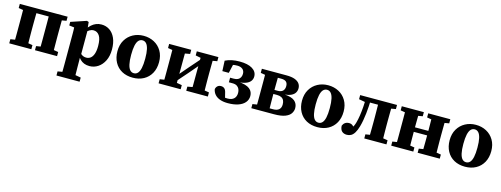

<svg xmlns="http://www.w3.org/2000/svg" viewBox="-17 -1289 6006 2300"><g transform="rotate(15 2986.0 -139.0)"><path d="M84 0Q85 -26 85.5 -63Q86 -100 86 -140Q86 -180 86 -212V-276Q86 -309 86 -349Q86 -389 85.5 -426.5Q85 -464 84 -489H250Q250 -464 249.5 -426.5Q249 -389 248.5 -349Q248 -309 248 -276V-212Q248 -180 248.5 -140Q249 -100 249.5 -63Q250 -26 250 0ZM401 0Q402 -26 402.5 -63Q403 -100 403 -140Q403 -180 403 -212V-276Q403 -309 403 -349Q403 -389 402.5 -426.5Q402 -464 401 -489H567Q566 -464 566 -426.5Q566 -389 565.5 -349Q565 -309 565 -276V-212Q565 -180 565.5 -140Q566 -100 566 -63Q566 -26 567 0ZM29 0V-51L130 -67H206L303 -51V0ZM348 0V-51L447 -67H523L622 -51V0ZM29 -438V-489H163V-421H130ZM489 -421V-489H622V-438L523 -421ZM179 -433V-489H472V-433Z M675 226V175L773 158H868L962 175V226ZM731 226Q732 183 732.5 144.5Q733 106 733 71Q733 36 733 3V-269Q733 -296 733 -314Q733 -332 732.5 -348.5Q732 -365 731 -385L668 -393V-437L859 -501L882 -493L890 -411L895 -399V-85L891 -74L892 5Q892 37 892.5 72Q893 107 893.5 145Q894 183 895 226ZM1026 15Q989 15 960 3.5Q931 -8 909 -30Q887 -52 868 -85H837L844 -156Q874 -117 900.5 -95Q927 -73 963 -73Q994 -73 1017 -91Q1040 -109 1053 -147Q1066 -185 1066 -243Q1066 -332 1038.5 -372Q1011 -412 966 -412Q940 -412 917 -398Q894 -384 874.5 -364.5Q855 -345 838 -328L830 -401H869Q892 -434 918 -457Q944 -480 974 -492Q1004 -504 1040 -504Q1096 -504 1140.5 -474.5Q1185 -445 1211 -387.5Q1237 -330 1237 -246Q1237 -165 1208 -106.5Q1179 -48 1131 -16.5Q1083 15 1026 15Z M1563 15Q1485 15 1427 -17Q1369 -49 1337 -108Q1305 -167 1305 -245Q1305 -325 1339.5 -383Q1374 -441 1432.5 -472.5Q1491 -504 1563 -504Q1635 -504 1693.5 -473Q1752 -442 1786.5 -384Q1821 -326 1821 -246Q1821 -166 1788.5 -107.5Q1756 -49 1698 -17Q1640 15 1563 15ZM1563 -40Q1591 -40 1610.5 -61Q1630 -82 1640 -127Q1650 -172 1650 -244Q1650 -316 1640 -360.5Q1630 -405 1610.5 -426.5Q1591 -448 1563 -448Q1534 -448 1514.5 -427Q1495 -406 1485 -361Q1475 -316 1475 -244Q1475 -173 1485 -128Q1495 -83 1514.5 -61.5Q1534 -40 1563 -40Z M1881 0V-51L1980 -67H2063L2155 -51V0ZM2224 0V-51L2310 -67H2393L2492 -51V0ZM1935 0Q1936 -25 1936.5 -62.5Q1937 -100 1937 -140Q1937 -180 1937 -212V-276Q1937 -309 1937 -348.5Q1937 -388 1936.5 -426Q1936 -464 1935 -489H2093L2091 0ZM2053 -52 2013 -110H2037L2180 -277L2322 -439L2357 -379H2336L2195 -214ZM2286 0 2288 -489H2438Q2437 -464 2436.5 -426Q2436 -388 2435.5 -348.5Q2435 -309 2435 -276V-212Q2435 -180 2435.5 -140Q2436 -100 2436.5 -62.5Q2437 -25 2438 0ZM1881 -438V-489H2155V-438L2063 -421H1981ZM2224 -438V-489H2492V-438L2394 -421H2311Z M2743 15Q2685 15 2644 0Q2603 -15 2579 -43Q2555 -71 2549 -108Q2552 -124 2560.5 -136Q2569 -148 2582 -155Q2595 -162 2612 -162Q2640 -162 2657 -146Q2674 -130 2682 -90L2700 -18L2634 -54Q2658 -45 2679 -41.5Q2700 -38 2726 -38Q2777 -38 2804 -63.5Q2831 -89 2831 -135Q2831 -161 2821.5 -182.5Q2812 -204 2791.5 -217Q2771 -230 2737 -230H2691V-287H2736Q2768 -287 2788 -297.5Q2808 -308 2818 -327.5Q2828 -347 2828 -371Q2828 -409 2803.5 -429Q2779 -449 2738 -449Q2704 -449 2682 -443.5Q2660 -438 2636 -424L2692 -476L2661 -339H2581L2575 -467Q2613 -486 2657 -495Q2701 -504 2753 -504Q2855 -504 2911 -469.5Q2967 -435 2967 -375Q2967 -342 2948 -317Q2929 -292 2889.5 -277.5Q2850 -263 2791 -261V-265Q2846 -263 2882.5 -252.5Q2919 -242 2941 -224.5Q2963 -207 2972.5 -184.5Q2982 -162 2982 -137Q2982 -91 2953 -56.5Q2924 -22 2870.5 -3.5Q2817 15 2743 15Z M3031 0V-51L3131 -67L3172 -55H3287Q3334 -55 3358.5 -76.5Q3383 -98 3383 -140Q3383 -171 3372.5 -191.5Q3362 -212 3340.5 -222.5Q3319 -233 3286 -233H3176V-283H3282Q3325 -283 3346 -304Q3367 -325 3367 -363Q3367 -399 3347.5 -416.5Q3328 -434 3287 -434H3172L3131 -421L3031 -438V-489H3335Q3401 -489 3440.5 -474Q3480 -459 3498 -433.5Q3516 -408 3516 -375Q3516 -346 3502 -322Q3488 -298 3456.5 -282Q3425 -266 3370 -260V-262Q3459 -257 3499 -224.5Q3539 -192 3539 -136Q3539 -102 3519 -70.5Q3499 -39 3449.5 -19.5Q3400 0 3312 0ZM3085 0Q3086 -26 3086.5 -63Q3087 -100 3087 -140Q3087 -180 3087 -212V-276Q3087 -309 3087 -348.5Q3087 -388 3086.5 -426Q3086 -464 3085 -489H3245Q3244 -464 3243.5 -425.5Q3243 -387 3242.5 -345Q3242 -303 3242 -264V-212Q3242 -180 3242.5 -140Q3243 -100 3243.5 -63Q3244 -26 3245 0Z M3852 15Q3774 15 3716 -17Q3658 -49 3626 -108Q3594 -167 3594 -245Q3594 -325 3628.5 -383Q3663 -441 3721.5 -472.5Q3780 -504 3852 -504Q3924 -504 3982.5 -473Q4041 -442 4075.5 -384Q4110 -326 4110 -246Q4110 -166 4077.5 -107.5Q4045 -49 3987 -17Q3929 15 3852 15ZM3852 -40Q3880 -40 3899.5 -61Q3919 -82 3929 -127Q3939 -172 3939 -244Q3939 -316 3929 -360.5Q3919 -405 3899.5 -426.5Q3880 -448 3852 -448Q3823 -448 3803.5 -427Q3784 -406 3774 -361Q3764 -316 3764 -244Q3764 -173 3774 -128Q3784 -83 3803.5 -61.5Q3823 -40 3852 -40Z M4218 12Q4179 12 4156 -9.5Q4133 -31 4131 -78Q4141 -103 4161 -117Q4181 -131 4210 -131Q4235 -131 4253 -117.5Q4271 -104 4286 -79L4282 -70H4255L4253 -81Q4266 -98 4275.5 -117.5Q4285 -137 4292 -163Q4303 -203 4310.5 -253Q4318 -303 4322.5 -362.5Q4327 -422 4329 -489H4389Q4388 -438 4385 -389.5Q4382 -341 4377 -296.5Q4372 -252 4364.5 -209.5Q4357 -167 4346 -128Q4331 -76 4312 -45Q4293 -14 4269.5 -1Q4246 12 4218 12ZM4250 -438V-489H4362V-421H4343ZM4362 -433V-489H4557V-433ZM4432 0V-51L4531 -67H4608L4707 -51V0ZM4485 0Q4486 -26 4486.5 -63Q4487 -100 4487.5 -140Q4488 -180 4488 -212V-276Q4488 -309 4487.5 -348.5Q4487 -388 4486.5 -426Q4486 -464 4485 -489H4652Q4651 -464 4650.5 -426Q4650 -388 4649.5 -348.5Q4649 -309 4649 -276V-212Q4649 -180 4649.5 -140Q4650 -100 4650.5 -63Q4651 -26 4652 0ZM4573 -421V-489H4707V-438L4608 -421Z M4820 0Q4821 -25 4821.5 -62.5Q4822 -100 4822 -140Q4822 -180 4822 -212V-276Q4822 -309 4822 -349Q4822 -389 4821.5 -426.5Q4821 -464 4820 -489H4986Q4986 -464 4985.5 -426.5Q4985 -389 4984.5 -349Q4984 -309 4984 -276V-238Q4984 -193 4984.5 -147.5Q4985 -102 4985.5 -63.5Q4986 -25 4986 0ZM5147 0Q5148 -26 5148.5 -64Q5149 -102 5149.5 -147.5Q5150 -193 5150 -238V-276Q5150 -309 5149.5 -349Q5149 -389 5148.5 -426.5Q5148 -464 5147 -489H5314Q5313 -464 5312.5 -426.5Q5312 -389 5311.5 -349Q5311 -309 5311 -276V-212Q5311 -180 5311.5 -140Q5312 -100 5312.5 -63Q5313 -26 5314 0ZM4766 0V-51L4866 -67H4942L5040 -51V0ZM4766 -438V-489H5040V-438L4942 -421H4866ZM5094 0V-51L5193 -67H5270L5368 -51V0ZM5094 -438V-489H5368V-438L5270 -421H5193ZM4915 -230V-286H5219V-230Z M5683 15Q5605 15 5547 -17Q5489 -49 5457 -108Q5425 -167 5425 -245Q5425 -325 5459.5 -383Q5494 -441 5552.5 -472.5Q5611 -504 5683 -504Q5755 -504 5813.5 -473Q5872 -442 5906.5 -384Q5941 -326 5941 -246Q5941 -166 5908.5 -107.5Q5876 -49 5818 -17Q5760 15 5683 15ZM5683 -40Q5711 -40 5730.5 -61Q5750 -82 5760 -127Q5770 -172 5770 -244Q5770 -316 5760 -360.5Q5750 -405 5730.5 -426.5Q5711 -448 5683 -448Q5654 -448 5634.5 -427Q5615 -406 5605 -361Q5595 -316 5595 -244Q5595 -173 5605 -128Q5615 -83 5634.5 -61.5Q5654 -40 5683 -40Z"/></g></svg>

Font: Source Serif 4 18pt
Style: Bold
Weight: 700
Designer: Frank Grießhammer
Foundry: Adobe Systems Incorporated
Version: Version 4.004;hotconv 1.0.116;makeotfexe 2.5.65601